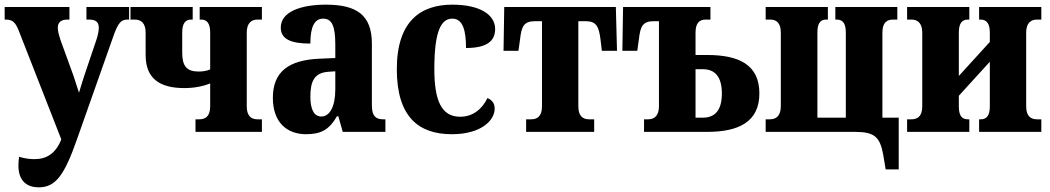

<svg xmlns="http://www.w3.org/2000/svg" viewBox="-20 -566 4507 824"><path d="M146 238C220 238 257 184 311 30L466 -409C487 -470 501 -482 527 -482H534V-536H351V-482H362C390 -482 404 -472 404 -447C404 -433 400 -414 394 -396L341 -239C333 -215 327 -194 319 -168C311 -194 304 -215 296 -239L239 -396C234 -412 228 -431 228 -447C228 -469 241 -482 269 -482H278V-536H0V-482H4C34 -482 46 -471 61 -433L243 32L242 35C218 93 180 117 128 117C107 117 86 114 62 107C60 120 59 132 59 144C59 214 99 238 146 238Z M819 0H1104V-54H1085C1059 -54 1039 -67 1039 -110V-426C1039 -467 1059 -482 1085 -482H1104V-536H837V-482H844C867 -482 882 -467 882 -427V-268C866 -261 847 -259 832 -259C781 -259 762 -283 762 -340V-427C762 -467 777 -482 800 -482H807V-536H540V-482H559C585 -482 605 -467 605 -426V-330C605 -229 665 -188 771 -188C812 -188 850 -195 882 -208V-110C882 -68 863 -54 836 -54H819Z M1294 10C1359 10 1394 -11 1426 -67H1432L1451 0H1634V-54H1624C1594 -54 1576 -67 1576 -113V-379C1576 -502 1510 -546 1379 -546C1272 -546 1185 -516 1185 -448C1185 -399 1226 -379 1312 -379C1312 -452 1330 -486 1367 -486C1406 -486 1419 -451 1419 -374V-317L1349 -314C1220 -308 1151 -259 1151 -146C1151 -40 1212 10 1294 10ZM1359 -66C1327 -66 1312 -98 1312 -151C1312 -219 1330 -254 1390 -258L1419 -260V-183C1419 -108 1395 -66 1359 -66Z M1919 10C2046 10 2103 -50 2103 -100C2103 -122 2092 -137 2072 -145C2048 -96 2008 -65 1955 -65C1874 -65 1844 -135 1844 -270C1844 -437 1875 -486 1921 -486C1967 -486 1980 -434 1980 -360C2078 -360 2105 -396 2105 -442C2105 -499 2046 -546 1921 -546C1788 -546 1683 -478 1683 -269C1683 -63 1778 10 1919 10Z M2238 0H2530V-54H2508C2482 -54 2462 -67 2462 -110V-475H2494C2539 -475 2550 -452 2557 -398L2563 -348H2628L2623 -536H2144L2141 -348H2205L2212 -398C2218 -452 2228 -475 2275 -475H2306V-110C2306 -67 2286 -54 2260 -54H2238Z M2744 0H3015C3150 0 3239 -43 3239 -165C3239 -289 3150 -330 3015 -330H2965V-426C2965 -469 2983 -482 3009 -482H3029V-536H2654L2651 -348H2715L2722 -398C2728 -452 2738 -475 2785 -475H2808V-110C2808 -69 2788 -54 2762 -54H2744ZM2965 -61V-269H2996C3049 -269 3078 -236 3078 -165C3078 -93 3049 -61 2996 -61Z M3781 161H3837V-61H3767V-426C3767 -469 3786 -482 3813 -482H3831V-536H3565V-482H3571C3594 -482 3610 -469 3610 -427V-61H3488V-427C3488 -469 3503 -482 3526 -482H3533V-536H3266V-482H3285C3311 -482 3331 -469 3331 -426V-110C3331 -69 3311 -54 3285 -54H3266V0H3649C3733 0 3757 21 3771 101Z M3873 0H4140V-54H4133C4110 -54 4095 -67 4095 -109V-155L4228 -301V-109C4228 -67 4212 -54 4189 -54H4182V0H4449V-54H4430C4404 -54 4384 -67 4384 -110V-426C4384 -467 4404 -482 4430 -482H4449V-536H4182V-482H4189C4212 -482 4228 -467 4228 -427V-386L4095 -240V-427C4095 -467 4110 -482 4133 -482H4140V-536H3873V-482H3892C3918 -482 3938 -467 3938 -426V-110C3938 -67 3918 -54 3892 -54H3873Z"/></svg>

Font: Noto Serif Condensed ExtraBold
Style: Regular
Weight: 800
Width: 3
Designer: Monotype Design Team
Foundry: Monotype Imaging Inc.
Version: Version 2.013